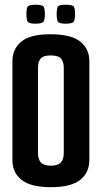

<svg xmlns="http://www.w3.org/2000/svg" viewBox="-20 -770 422 796"><path d="M190.6 6Q107.8 6 69.7 -24.1Q31.5 -54.2 31.5 -105.8V-517.2Q31.5 -566.4 68.3 -597.4Q105.1 -628.3 190.6 -628Q276.5 -627.7 313.5 -597Q350.4 -566.4 350.4 -516.9V-106.2Q350.4 -54.6 312.5 -24.3Q274.5 6 190.6 6ZM190.6 -83.1Q220.2 -83.1 232.3 -96.5Q244.4 -109.9 244.4 -135V-489.4Q244.4 -513.4 233.3 -526.8Q222.2 -540.2 190 -540.2Q159.4 -540.2 148.5 -527Q137.5 -513.7 137.5 -490.4V-134.6Q137.5 -109.6 149.7 -96.4Q161.8 -83.1 190.6 -83.1ZM251.8 -671.8Q224.3 -671.8 219.6 -680.9Q215 -690 215 -710.9Q215 -734.1 219.6 -742.3Q224.3 -750.4 251.8 -750.4Q281.4 -750.4 286.3 -742.3Q291.3 -734.1 291.3 -710.9Q291.3 -690 286 -680.9Q280.7 -671.8 251.8 -671.8ZM126.8 -671.8Q98.9 -671.8 94.3 -680.9Q89.6 -690 89.6 -710.9Q89.6 -734.1 94.3 -742.3Q98.9 -750.4 126.8 -750.4Q156 -750.4 161 -742.3Q166 -734.1 166 -710.9Q166 -690 160.7 -680.9Q155.4 -671.8 126.8 -671.8Z"/></svg>

Font: Smooch Sans Thin
Style: Regular
Weight: 100
Designer: Robert E. Leuschke
Foundry: Robert E. Leuschke
Version: Version 1.010